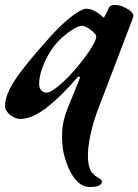

<svg xmlns="http://www.w3.org/2000/svg" viewBox="-44 -463 555 770"><path d="M317.2 287Q289.8 287 269 267.6Q248.1 248.2 234.3 218.2Q220.6 188.2 212.3 155.4Q203.2 117.4 205.2 67.9Q207.2 18.5 229.1 -33.3L275.4 -147.3Q278 -152.5 274.6 -155.1Q271.2 -157.8 268.5 -154.9Q217.3 -95.9 175.5 -58.4Q133.6 -20.8 100.2 -3.4Q66.8 14 37.6 14Q24 14 9.5 6.3Q-4.9 -1.5 -14.5 -13.5Q-24 -25.6 -24 -36.6Q-24 -66.8 -6.2 -103.7Q11.7 -140.5 53 -193Q94.4 -245.5 164.3 -323.2Q207.7 -370.2 245.8 -399Q283.9 -427.9 302.3 -427.9Q329 -427.9 361.5 -401.6Q368.1 -394.2 369.1 -393.7Q370 -393.1 371 -393.1Q373 -393.1 373.7 -393.8Q374.4 -394.5 377 -399.9Q384.5 -414.1 387.5 -420.3Q390.5 -426.6 392.4 -431.6Q397.6 -443.2 416.7 -443.2Q432.2 -443.2 449.4 -436.1Q466.6 -429 478.7 -419.1Q490.8 -409.2 490.8 -400.1Q490.8 -397.9 490.1 -395.3Q489.4 -392.6 488.7 -389.8L344.6 -12.4Q333.8 17.5 326.1 46.9Q318.4 76.4 313.9 103Q309.4 129.6 308.7 152.6Q307.9 175.6 311.1 193.7Q316.1 220.4 326.7 231.6Q337.2 242.7 350.7 250.2Q358.5 254.4 362.3 259Q366.1 263.6 363.3 271.3Q360.7 278.7 348.8 282.9Q336.9 287 317.2 287ZM142.8 -91.6Q159.9 -91.6 196.8 -123.2Q233.8 -154.8 272.4 -202.6Q304.6 -241.7 323.4 -272.5Q342.1 -303.4 342.1 -316.4Q342.1 -325.3 321.7 -342Q312.4 -349.5 302.1 -354.5Q291.9 -359.6 285.2 -359.6Q269.7 -359.6 242.7 -341.6Q215.7 -323.6 192.2 -300.2Q171.5 -279.7 153.4 -249.1Q135.2 -218.5 124.1 -186.1Q113 -153.6 113 -127.3Q113 -110.6 121 -101.1Q129 -91.6 142.8 -91.6Z"/></svg>

Font: EB Garamond
Style: Italic
Weight: 400
Italic angle: -17.2°
Designer: Georg Duffner and Octavio Pardo
Foundry: Georg Duffner
Version: Version 1.001